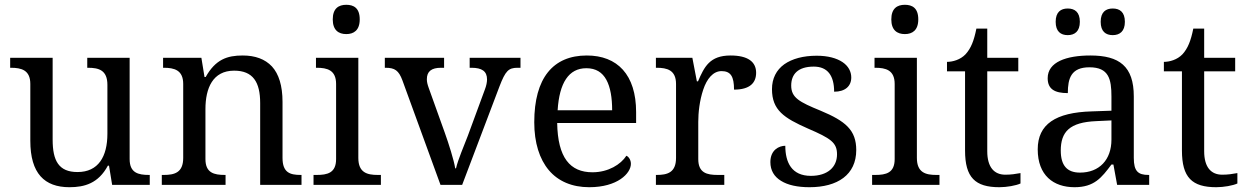

<svg xmlns="http://www.w3.org/2000/svg" viewBox="-20 -780 5263 810"><path d="M526.9 -108.9V-536.1H348.1V-494.1H351.1C396.5 -494.1 433.1 -484.4 433.1 -421.9V-215.8C433.1 -119.6 395 -54.2 307.1 -54.2C227.5 -54.2 202.1 -102.1 202.1 -190.9V-536.1H22.9V-494.1H25.9C70.3 -494.1 107.9 -484.4 107.9 -425.8V-186C107.9 -47.9 168 9.8 272.9 9.8C336.4 9.8 395 -6.3 435.1 -81.1H439.9L453.1 0H611.8V-42H608.9C563.5 -42 526.9 -50.3 526.9 -108.9Z M931.6 -42H928.7C883.3 -42 846.7 -50.3 846.7 -108.9V-319.8C846.7 -407.7 877.4 -481.9 967.8 -481.9C1047.4 -481.9 1077.6 -433.6 1077.6 -345.2V0H1252V-42H1248.5C1204.1 -42 1171.9 -51.3 1171.9 -113.8V-350.1C1171.9 -418.5 1156.2 -467.8 1127.4 -499.5C1098.1 -530.8 1056.6 -545.9 1003.9 -545.9C938.5 -545.9 889.2 -529.3 847.7 -455.1H842.8L829.6 -536.1H668V-494.1H670.9C715.3 -494.1 752.9 -484.4 752.9 -425.8V-113.8C752.9 -51.3 715.8 -42 670.9 -42H662.6V0H931.6Z M1315.9 -42H1302.7V0H1586.9V-42H1573.7C1529.3 -42 1491.7 -51.3 1491.7 -113.8V-536.1H1313V-494.1H1315.9C1360.4 -494.1 1397.9 -484.4 1397.9 -425.8V-108.9C1397.9 -50.3 1361.3 -42 1315.9 -42ZM1383.8 -698.2C1383.8 -652.8 1408.2 -636.2 1440.9 -636.2C1472.2 -636.2 1497.6 -651.9 1497.6 -698.2C1497.6 -746.6 1471.7 -759.8 1440.9 -759.8C1408.7 -759.8 1383.8 -744.6 1383.8 -698.2Z M1603.5 -494.1H1606.4C1645.5 -494.1 1662.1 -482.9 1677.7 -440.9L1838.4 0H1929.7L2087.4 -416C2112.3 -480.5 2125 -494.1 2163.6 -494.1H2175.8V-536.1H1961.4V-494.1H1968.8C2013.2 -494.1 2034.7 -479.5 2034.7 -444.8C2034.7 -433.6 2031.7 -418 2025.4 -401.9L1953.6 -207C1936.5 -162.1 1912.6 -107.9 1903.8 -69.8H1900.4C1895.5 -103 1872.6 -175.3 1856.4 -220.2L1788.6 -409.2C1783.2 -424.3 1780.8 -434.6 1780.8 -445.8C1780.8 -479 1800.3 -494.1 1840.8 -494.1H1853.5V-536.1H1603.5Z M2453.6 -492.2C2494.1 -492.2 2521 -474.6 2538.1 -443.4C2555.2 -412.1 2562.5 -367.7 2562.5 -314.9H2332.5C2339.8 -430.7 2379.4 -492.2 2453.6 -492.2ZM2233.9 -264.2C2233.9 -177.7 2255.9 -108.9 2295.4 -62C2335 -15.1 2393.6 9.8 2465.8 9.8C2585.4 9.8 2641.6 -48.8 2641.6 -88.9C2641.6 -106 2631.8 -119.1 2622.6 -123C2599.1 -86.4 2546.4 -53.2 2479.5 -53.2C2384.8 -53.2 2333 -114.7 2330.6 -261.2H2663.6V-307.1C2663.6 -464.8 2584.5 -545.9 2455.6 -545.9C2313.5 -545.9 2233.9 -451.2 2233.9 -264.2Z M3035.6 0V-42H3007.8C2962.4 -42 2925.8 -50.3 2925.8 -108.9V-266.1C2925.8 -304.7 2931.2 -355.5 2946.8 -401.9C2961.9 -447.3 2988.3 -480 3023.9 -480C3063 -480 3076.7 -457 3076.7 -401.9C3144.5 -401.9 3169.9 -431.2 3169.9 -473.1C3169.9 -519.5 3134.8 -545.9 3062 -545.9C2974.1 -545.9 2951.2 -498 2924.8 -437H2919.9L2900.9 -536.1H2747.1V-494.1H2750C2794.4 -494.1 2832 -484.4 2832 -425.8V-113.8C2832 -51.3 2794.9 -42 2750 -42H2747.1V0Z M3395 9.8C3513.2 9.8 3592.3 -42.5 3592.3 -147C3592.3 -188.5 3581.1 -219.7 3556.6 -245.1C3532.2 -270.5 3494.6 -291 3441.9 -313C3352.5 -349.6 3317.9 -367.7 3317.9 -418.9C3317.9 -466.8 3346.2 -499 3413.1 -499C3472.2 -499 3499 -460 3499 -393.1C3545.4 -393.1 3571.3 -416.5 3571.3 -453.1C3571.3 -478 3559.1 -501.5 3534.2 -518.1C3509.3 -534.7 3472.7 -544.9 3425.3 -544.9C3368.7 -544.9 3321.8 -532.2 3288.6 -508.8C3255.4 -484.9 3236.8 -449.2 3236.8 -403.8C3236.8 -315.4 3287.6 -282.2 3388.2 -237.8C3484.4 -196.3 3511.2 -178.7 3511.2 -128.9C3511.2 -75.2 3471.7 -38.1 3400.9 -38.1C3319.8 -38.1 3293 -94.7 3293 -165C3267.1 -165 3230 -147.9 3230 -96.2C3230 -61 3246.1 -34.7 3274.9 -17.1C3303.7 1 3344.7 9.8 3395 9.8Z M3672.4 -42H3659.2V0H3943.4V-42H3930.2C3885.7 -42 3848.1 -51.3 3848.1 -113.8V-536.1H3669.4V-494.1H3672.4C3716.8 -494.1 3754.4 -484.4 3754.4 -425.8V-108.9C3754.4 -50.3 3717.8 -42 3672.4 -42ZM3740.2 -698.2C3740.2 -652.8 3764.6 -636.2 3797.4 -636.2C3828.6 -636.2 3854 -651.9 3854 -698.2C3854 -746.6 3828.1 -759.8 3797.4 -759.8C3765.1 -759.8 3740.2 -744.6 3740.2 -698.2Z M4221.2 -43C4174.8 -43 4145 -73.7 4145 -142.1V-479H4275.9V-536.1H4145V-659.2H4099.1C4088.9 -607.9 4076.2 -575.7 4053.2 -550.8C4031.2 -527.8 3999 -519 3975.1 -519V-479H4051.3V-145C4051.3 -31.2 4093.8 9.8 4196.3 9.8C4227.5 9.8 4266.1 2.9 4285.2 -5.9V-49.8C4264.2 -45.9 4245.1 -43 4221.2 -43Z M4455.1 -145C4455.1 -184.1 4464.4 -214.4 4487.8 -234.9C4511.2 -255.4 4548.3 -266.6 4605 -269L4668.9 -272V-190.9C4668.9 -106 4617.7 -51.8 4536.1 -51.8C4481 -51.8 4455.1 -82.5 4455.1 -145ZM4357.9 -149.9C4357.9 -40 4424.3 9.8 4513.2 9.8C4596.2 9.8 4627.4 -30.3 4668.9 -85.9H4677.2L4692.9 0H4828.1V-42H4825.2C4781.2 -42 4763.2 -57.6 4763.2 -113.8V-373C4763.2 -500.5 4702.1 -545.9 4580.1 -545.9C4479 -545.9 4399.9 -518.6 4399.9 -450.2C4399.9 -403.8 4429.7 -387.2 4484.9 -387.2C4484.9 -449.2 4498.5 -496.1 4576.2 -496.1C4657.7 -496.1 4668.9 -446.3 4668.9 -373V-313L4585.9 -310.1C4433.1 -305.7 4357.9 -255.9 4357.9 -149.9ZM4433.6 -688C4433.6 -647 4455.1 -631.8 4484.4 -631.8C4513.7 -631.8 4535.6 -647.5 4535.6 -688C4535.6 -729 4514.2 -744.1 4484.4 -744.1C4455.6 -744.1 4433.6 -729.5 4433.6 -688ZM4623.5 -688C4623.5 -647 4645 -631.8 4674.3 -631.8C4703.6 -631.8 4725.6 -647.5 4725.6 -688C4725.6 -729 4704.1 -744.1 4674.3 -744.1C4645.5 -744.1 4623.5 -729.5 4623.5 -688Z M5136.2 -43C5089.8 -43 5060.1 -73.7 5060.1 -142.1V-479H5190.9V-536.1H5060.1V-659.2H5014.2C5003.9 -607.9 4991.2 -575.7 4968.3 -550.8C4946.3 -527.8 4914.1 -519 4890.1 -519V-479H4966.3V-145C4966.3 -31.2 5008.8 9.8 5111.3 9.8C5142.6 9.8 5181.2 2.9 5200.2 -5.9V-49.8C5179.2 -45.9 5160.2 -43 5136.2 -43Z"/></svg>

Font: The Erased English
Style: Regular
Weight: 400
Designer: Monotype Design team + ligartures altered by 180 Amsterdam
Foundry: Monotype Imaging Inc.
Version: Version 1.030;Glyphs 3.1.2 (3151)